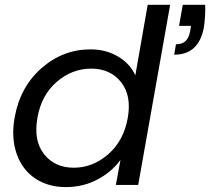

<svg xmlns="http://www.w3.org/2000/svg" viewBox="-20 -760 864 789"><path d="M731 -740.2H823.2Q824.7 -693.8 817.9 -647.9Q797.4 -535.2 695.8 -535.2L703.1 -578.1Q729 -578.1 742.4 -591.1Q755.9 -604 761.2 -630.9L765.1 -653.8H715.8ZM40 -275.9Q62 -401.9 150.1 -479.5Q238.3 -557.1 352.1 -557.1Q415.5 -557.1 465.3 -527.6Q515.1 -498 536.1 -450.2L586.9 -740.2H679.2L547.9 0H456.1L475.1 -103Q439.9 -54.2 381.1 -22.7Q322.3 8.8 251 8.8Q177.7 8.8 124.8 -26.6Q71.8 -62 48.6 -127.4Q25.4 -192.9 40 -275.9ZM504.9 -274.9Q521.5 -367.2 477.3 -422.6Q433.1 -478 355 -478Q276.4 -478 213.1 -423.6Q149.9 -369.1 133.8 -275.9Q117.2 -182.1 161.1 -126.5Q205.1 -70.8 283.2 -70.8Q361.3 -70.8 424.8 -126.2Q488.3 -181.6 504.9 -274.9Z"/></svg>

Font: Poppins
Style: Italic
Weight: 400
Italic angle: -10°
Designer: Ninad Kale (Devanagari), Jonny Pinhorn (Latin)
Foundry: Indian Type Foundry
Version: Version 3.200;PS 1.000;hotconv 16.6.54;makeotf.lib2.5.65590